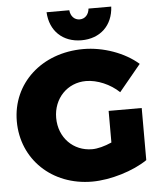

<svg xmlns="http://www.w3.org/2000/svg" viewBox="-61 -974 862 1035"><g transform="rotate(-5 370.0 -456.5)"><path d="M405 -755C506 -755 575 -820 580 -922H457C454 -890 434 -868 405 -868C376 -868 356 -890 353 -922H230C235 -820 304 -755 405 -755ZM517 -192C479 -175 440 -165 411 -165C309 -165 232 -243 232 -350C232 -455 308 -534 409 -534C470 -534 540 -504 588 -458L706 -601C632 -666 517 -707 410 -707C184 -707 19 -555 19 -350C19 -144 179 9 396 9C496 9 620 -29 696 -81V-363H517Z"/></g></svg>

Font: Montserrat ExtraBold
Style: Regular
Weight: 800
Designer: Julieta Ulanovsky
Foundry: Julieta Ulanovsky
Version: Version 4.000